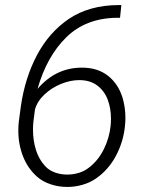

<svg xmlns="http://www.w3.org/2000/svg" viewBox="-20 -737 578 767"><path d="M363.3 -23.9Q339.4 -7.3 309.6 1.2Q279.8 9.8 248.5 9.8Q214.4 9.8 182.6 -0.7Q150.9 -11.2 128.4 -30.8Q91.3 -63.5 72.3 -111.6Q53.2 -159.7 53.2 -214.8Q53.2 -235.4 55.2 -251.5L63.5 -314Q80.1 -426.8 127.9 -517.1Q175.8 -607.4 254.4 -661.1Q335.9 -716.3 454.1 -716.8H464.8L459.5 -666H448.2Q323.2 -665 244.9 -588.1Q166.5 -511.2 129.9 -381.8Q202.6 -466.8 307.1 -466.8Q370.1 -466.8 411.4 -434.3Q452.6 -401.9 469.7 -346.2Q481 -307.1 481 -267.1Q481 -252.4 479.5 -236.8Q473.6 -171.9 443.4 -115Q413.1 -58.1 363.3 -23.9ZM113.3 -250Q111.8 -234.9 111.8 -218.3Q111.8 -176.3 123.5 -138.4Q135.3 -100.6 159.7 -74.2Q174.8 -57.1 198.5 -48.3Q222.2 -39.6 248.5 -39.6Q272.5 -39.6 295.4 -46.6Q318.4 -53.7 335.9 -67.9Q372.6 -96.2 394.8 -141.1Q417 -186 421.9 -234.4Q423.3 -248.5 423.3 -263.2Q423.3 -304.2 410.2 -339.1Q397 -374 368.4 -395.5Q339.8 -417 296.4 -417Q261.7 -417 224.1 -401.9Q186.5 -386.7 157.7 -359.6Q128.9 -332.5 119.6 -299.3Z"/></svg>

Font: Mardoto Light
Style: Italic
Weight: 300
Italic angle: -12°
Designer: Christian Robertson, Vahan Hovhannisyan
Foundry: Google
Version: Version 1.000